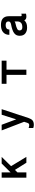

<svg xmlns="http://www.w3.org/2000/svg" viewBox="1634 -2167 732 4040"><g transform="rotate(-90 2000.0 -147.0)"><path d="M719 42H596L445 -199L393 -146V42H281V-478H393V-291L579 -478H718L524 -280Z M1723 -478 1536 90Q1517 147 1484.5 173Q1452 199 1393 199Q1379 199 1364 196.5Q1349 194 1326 187V90Q1365 102 1388 102Q1406 102 1417.5 92.5Q1429 83 1438 54L1457 -6L1276 -478H1395L1509 -172L1606 -478Z M2743 -376H2554V42H2444V-376H2256V-478H2743Z M3569 -207Q3561 -200 3550.5 -195.5Q3540 -191 3535 -190Q3487 -179 3456.5 -169.5Q3426 -160 3409 -149.5Q3392 -139 3386 -127Q3380 -115 3380 -100Q3380 -72 3397.5 -57.5Q3415 -43 3445 -43Q3510 -43 3538.5 -70Q3567 -97 3568 -140ZM3732 34Q3709 39 3696 40.5Q3683 42 3669 42Q3640 42 3621.5 31Q3603 20 3590 -2Q3571 25 3534 41Q3497 57 3439 57Q3363 57 3315 18.5Q3267 -20 3267 -100Q3267 -138 3281 -166.5Q3295 -195 3324.5 -216.5Q3354 -238 3400 -253.5Q3446 -269 3510 -281Q3531 -285 3550 -297Q3569 -309 3569 -332Q3569 -365 3549 -379.5Q3529 -394 3490 -394Q3448 -394 3423.5 -375.5Q3399 -357 3399 -316H3287Q3287 -362 3302.5 -395Q3318 -428 3345.5 -450Q3373 -472 3410.5 -482.5Q3448 -493 3493 -493Q3533 -493 3567 -485Q3601 -477 3626 -457.5Q3651 -438 3665 -405.5Q3679 -373 3679 -325V-75Q3679 -59 3693 -57Q3709 -56 3732 -64Z"/></g></svg>

Font: NanumGothicCoding
Style: Bold
Weight: 700
Monospace: yes
Designer: Kwon Bruce; Nicolas Noh; Sung-woo Choi; Go-un Cha; Soo-hyun Park;
Foundry: NHN Corporation
Version: Version 2.000;PS 1;hotconv 1.0.49;makeotf.lib2.0.14853